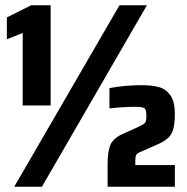

<svg xmlns="http://www.w3.org/2000/svg" viewBox="-20 -708 710 728"><path d="M66 -308V-583L6 -559V-642L98 -688H172V-308ZM34 0 433 -688H537L139 0ZM445 -200 505 -227Q526 -237 530.5 -243Q535 -249 535 -271Q535 -293 527 -298Q519 -303 491 -303Q449 -303 395 -297V-374Q454 -385 517 -385Q557 -385 583.5 -377.5Q610 -370 626.5 -346Q643 -322 643 -276Q643 -225 630.5 -202Q618 -179 583 -163L515 -133Q500 -127 496.5 -120.5Q493 -114 493 -99V-82H643V0H388V-83Q388 -132 398 -157.5Q408 -183 445 -200Z"/></svg>

Font: Saira Semi Condensed ExtraBold
Style: Regular
Weight: 800
Width: 4
Designer: Hector Gatti with collaboration of the Omnibus-Type team
Foundry: Omnibus-Type
Version: Version 1.001; ttfautohint (v1.8)